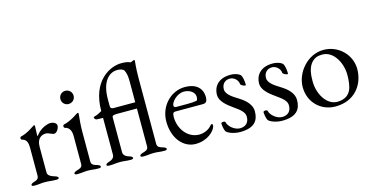

<svg xmlns="http://www.w3.org/2000/svg" viewBox="-73 -1057 2761 1421"><g transform="rotate(-15 1307.5 -346.0)"><path d="M160 -264C160 -331 198 -348 230 -348C250 -348 273 -330 290 -330C310 -330 329 -362 329 -382C329 -400 309 -414 281 -414C257 -414 220 -399 189 -371C182 -365 169 -346 165 -346C164 -346 164 -346 164 -348C166 -380 167 -416 167 -423C166 -426 164 -430 161 -430C160 -430 160 -429 159 -429C132 -413 99 -386 48 -374C44 -373 39 -368 39 -362C39 -356 44 -350 49 -349C82 -342 90 -313 90 -277V-62C89 -35 72 -30 52 -24C41 -20 29 -16 29 -6C29 2 42 3 49 3C89 3 95 -2 130 -2C165 -2 177 3 217 3C224 3 237 2 237 -6C237 -16 225 -20 214 -24C194 -30 161 -40 160 -67Z M400 -565C400 -537 422 -515 450 -515C479 -515 501 -537 501 -565C501 -594 479 -616 450 -616C422 -616 400 -594 400 -565ZM496 -434C488 -434 443 -393 376 -377C372 -376 369 -370 369 -365C369 -359 372 -353 377 -352C411 -345 424 -315 424 -279V-62C424 -35 401 -30 381 -24C370 -20 358 -16 358 -6C358 2 370 3 378 3C417 3 424 -2 459 -2C494 -2 502 3 540 3C549 3 560 2 560 -6C560 -16 548 -20 537 -24C517 -30 494 -35 494 -62V-294C494 -339 499 -388 503 -429C503 -432 500 -434 496 -434Z M942 -609C960 -609 999 -624 999 -646C999 -698 952 -706 903 -706C816 -706 669 -633 669 -402C649 -392 640 -384 610 -376C608 -375 603 -373 603 -370C603 -363 613 -353 617 -352C638 -350 656 -350 669 -350V-68C669 -41 646 -30 626 -24C615 -20 603 -16 603 -6C603 2 615 3 623 3C663 3 671 -2 706 -2C741 -2 747 3 787 3C795 3 807 2 807 -6C807 -16 795 -20 784 -24C764 -30 739 -41 739 -68V-335C739 -345 743 -352 779 -352H942V-400H764C751 -400 739 -404 739 -422V-475C739 -610 799 -665 861 -665C938 -665 915 -609 942 -609Z M999 -62V-562C999 -652 1006 -686 1006 -698C1006 -701 1003 -705 1000 -705C999 -705 999 -704 998 -704C976 -696 949 -683 921 -674C917 -673 908 -668 908 -663C908 -657 912 -650 914 -645C922 -629 929 -605 929 -566V-62C929 -35 906 -30 886 -24C875 -20 863 -16 863 -6C863 2 876 3 883 3C922 3 929 -2 964 -2C999 -2 1006 3 1045 3C1052 3 1065 2 1065 -6C1065 -16 1053 -20 1042 -24C1022 -30 999 -35 999 -62Z M1297 -383C1336 -383 1379 -361 1379 -321C1379 -310 1376 -294 1369 -293C1348 -289 1325 -288 1296 -288H1214C1200 -288 1195 -295 1195 -303C1195 -329 1241 -383 1297 -383ZM1313 -414C1200 -414 1114 -316 1114 -203C1114 -70 1191 14 1282 14C1374 14 1430 -43 1440 -78C1442 -86 1441 -98 1434 -98C1431 -98 1426 -94 1423 -91C1397 -57 1352 -46 1327 -46C1237 -46 1176 -130 1176 -220C1176 -254 1185 -257 1201 -257H1409C1435 -257 1444 -272 1444 -302C1444 -376 1390 -414 1313 -414Z M1650 -388C1683 -388 1712 -358 1713 -330C1713 -321 1737 -309 1747 -309C1751 -309 1753 -310 1753 -313C1753 -341 1748 -376 1736 -391C1726 -401 1701 -414 1661 -414C1563 -414 1527 -353 1527 -296C1527 -247 1575 -208 1623 -174C1667 -143 1699 -119 1699 -83C1699 -43 1677 -13 1629 -13C1588 -13 1543 -51 1536 -85C1535 -90 1528 -92 1521 -92C1513 -92 1504 -89 1504 -83C1505 -60 1510 -36 1517 -22C1523 -9 1569 14 1623 14C1734 14 1767 -37 1767 -106C1767 -172 1702 -212 1672 -231C1640 -251 1587 -282 1587 -322C1587 -362 1612 -388 1650 -388Z M1973 -388C2006 -388 2035 -358 2036 -330C2036 -321 2060 -309 2070 -309C2074 -309 2076 -310 2076 -313C2076 -341 2071 -376 2059 -391C2049 -401 2024 -414 1984 -414C1886 -414 1850 -353 1850 -296C1850 -247 1898 -208 1946 -174C1990 -143 2022 -119 2022 -83C2022 -43 2000 -13 1952 -13C1911 -13 1866 -51 1859 -85C1858 -90 1851 -92 1844 -92C1836 -92 1827 -89 1827 -83C1828 -60 1833 -36 1840 -22C1846 -9 1892 14 1946 14C2057 14 2090 -37 2090 -106C2090 -172 2025 -212 1995 -231C1963 -251 1910 -282 1910 -322C1910 -362 1935 -388 1973 -388Z M2374 -414C2251 -414 2155 -298 2155 -187C2155 -70 2242 14 2354 14C2504 14 2580 -96 2580 -213C2580 -321 2490 -414 2374 -414ZM2357 -383C2442 -383 2498 -284 2498 -189C2498 -150 2494 -102 2478 -71C2458 -32 2420 -16 2375 -16C2295 -16 2237 -111 2237 -210C2237 -258 2242 -309 2269 -343C2293 -374 2321 -383 2357 -383Z"/></g></svg>

Font: EB Garamond 12
Style: Regular
Weight: 400
Version: Version 0.016+